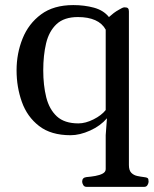

<svg xmlns="http://www.w3.org/2000/svg" viewBox="-20 -515 602 752"><path d="M318.4 216.8Q310.1 216.8 305.9 209.5Q301.8 202.1 301.8 196.8Q301.8 180.7 317.9 178.7Q335.9 177.2 353.5 174.1Q371.1 170.9 382.6 164.6Q394 158.2 394 147.5V14.2L398.9 -51.8Q373.5 -22 333 -3.7Q292.5 14.6 256.3 14.6Q179.7 14.6 133.1 -21.5Q86.4 -57.6 65.7 -115.7Q44.9 -173.8 44.9 -239.7Q44.9 -305.7 68.4 -364Q91.8 -422.4 140.9 -458.7Q189.9 -495.1 267.1 -495.1Q310.5 -495.1 348.1 -484.9Q385.7 -474.6 406.7 -448.2Q416 -456.5 425.5 -463.9Q435.1 -471.2 446.8 -477.5Q452.1 -480.5 457.5 -483.4Q462.9 -486.3 468.3 -486.3Q478 -486.3 481.4 -482.4Q484.9 -478.5 484.9 -470.2V131.3Q484.9 152.3 494.4 161.9Q503.9 171.4 517.8 174.3Q531.7 177.2 544.4 178.7Q554.7 179.7 558.3 182.6Q562 185.5 562 196.8Q562 202.1 557.9 209.5Q553.7 216.8 545.4 216.8ZM287.1 -31.7Q314.9 -31.7 346.2 -47.4Q377.4 -63 394 -84V-398.9Q380.4 -423.8 352.8 -436Q325.2 -448.2 285.2 -448.2Q231 -448.2 201.4 -420.4Q171.9 -392.6 160.6 -345.5Q149.4 -298.3 149.4 -239.7Q149.4 -181.2 161.1 -134Q172.9 -86.9 202.6 -59.3Q232.4 -31.7 287.1 -31.7Z"/></svg>

Font: Gelasio
Style: Regular
Weight: 400
Designer: Eben Sorkin
Foundry: Eben Sorkin
Version: Version 1.008